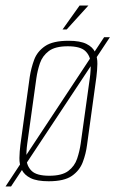

<svg xmlns="http://www.w3.org/2000/svg" viewBox="-42 -651 419 697"><path d="M-22 26 336 -516H357L-2 26ZM135 7Q92 7 69 -4.5Q46 -16 37 -35Q28 -54 28.5 -77.5Q29 -101 32 -125L66 -372Q71 -404 82 -434Q93 -464 121.5 -483.5Q150 -503 207 -503Q249 -503 272 -491.5Q295 -480 303.5 -461Q312 -442 311.5 -419Q311 -396 308 -372L274 -125Q270 -93 258.5 -62.5Q247 -32 219 -12.5Q191 7 135 7ZM137 -13Q183 -13 206 -30.5Q229 -48 238 -75Q247 -102 251 -130L284 -367Q288 -395 287 -421.5Q286 -448 268 -465.5Q250 -483 204 -483Q158 -483 135 -465.5Q112 -448 103 -421.5Q94 -395 90 -367L57 -130Q53 -102 54 -75Q55 -48 73 -30.5Q91 -13 137 -13ZM185 -544 247 -631H279L200 -544Z"/></svg>

Font: Alumni Sans Thin
Style: Italic
Weight: 100
Italic angle: -8°
Designer: Robert E. Leuschke
Foundry: Robert E. Leuschke
Version: Version 1.016